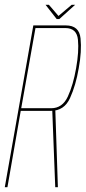

<svg xmlns="http://www.w3.org/2000/svg" viewBox="-41 -781 358 801"><path d="M-21 0H-10L45.5 -318.5H171Q227 -318.5 251.2 -372Q275.5 -425.5 287.5 -496.5Q300.5 -567.5 295 -621.2Q289.5 -675 233.5 -675H98ZM189.5 0H200.5L189.5 -330L177 -322ZM47.5 -329.5 107 -664H231.5Q279.5 -664 284.2 -615.2Q289 -566.5 276.5 -496.5Q264.5 -427 242 -378.2Q219.5 -329.5 172.5 -329.5ZM195.5 -701.5H206.5L272.5 -761H258L203 -714.5L163 -761H149Z"/></svg>

Font: Anybody Thin Condensed
Style: Italic
Weight: 100
Width: 3
Italic angle: -10°
Version: Version 1.113;gftools[0.9.25]